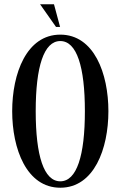

<svg xmlns="http://www.w3.org/2000/svg" viewBox="-20 -870 564 898"><path d="M232.5 -850H167.5L242 -744H261ZM262 -708C104 -708 37 -526 37 -350C37 -174 104 8 262 8C420 8 487 -174 487 -350C487 -526 420 -708 262 -708ZM262 -22C185 -22 147 -142 147 -350C147 -558 185 -678 262 -678C339 -678 377 -558 377 -350C377 -142 339 -22 262 -22Z"/></svg>

Font: Picaflor 12 pt
Style: Regular
Weight: 400
Designer: Ariel Martín Pérez
Foundry: Tunera Type Foundry
Version: Version 1.000;hotconv 1.0.109;makeotfexe 2.5.65596